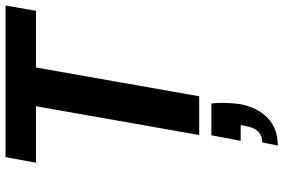

<svg xmlns="http://www.w3.org/2000/svg" viewBox="-185 -555 1024 694"><g transform="rotate(-90 327.0 -208.0)"><path d="M186 0 290 -590H86L106 -700H654L635 -590H430L326 0ZM148 284 159 228Q184 228 199 212.5Q214 197 219 165L222 150H165L185 44H300Q303 71 302 97Q301 123 298 146Q286 210 248 247Q210 284 148 284Z"/></g></svg>

Font: DM Sans 24pt ExtraBold
Style: Italic
Weight: 800
Italic angle: -10°
Designer: Colophon Foundry, Jonny Pinhorn
Foundry: Colophon Foundry
Version: Version 4.004;gftools[0.9.30]